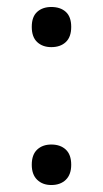

<svg xmlns="http://www.w3.org/2000/svg" viewBox="-20 -519 294 550"><path d="M71 -442Q71 -471 86.5 -485Q102 -499 127 -499Q153 -499 168.5 -485Q184 -471 184 -442Q184 -413 168.5 -398.5Q153 -384 127 -384Q102 -384 86.5 -398.5Q71 -413 71 -442ZM71 -47Q71 -76 86.5 -90.5Q102 -105 127 -105Q153 -105 168.5 -90.5Q184 -76 184 -47Q184 -19 168.5 -4Q153 11 127 11Q102 11 86.5 -4Q71 -19 71 -47Z"/></svg>

Font: Noto Sans Living
Style: Regular
Weight: 400
Designer: Monotype Design Team
Foundry: Monotype Imaging Inc.
Version: Version 2.013; ttfautohint (v1.8.4.7-5d5b)